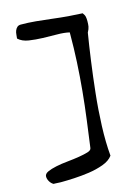

<svg xmlns="http://www.w3.org/2000/svg" viewBox="-100 -675 522 732"><g transform="rotate(-15 161.0 -309.0)"><path d="M-1 -34.2Q-1 -44.9 12.7 -51.3Q26.4 -57.6 47.4 -62Q68.4 -66.4 93.3 -68.8Q118.2 -71.3 139.2 -74.7Q160.2 -78.1 174.8 -82.5Q189.5 -86.9 190.4 -95.7Q197.3 -146.5 204.6 -201.7Q211.9 -256.8 217.3 -313.5Q222.7 -370.1 225.6 -425.8Q228.5 -481.4 228.5 -533.2V-542Q207 -546.9 179.7 -546.9Q152.3 -546.9 124 -547.9Q95.7 -548.8 69.8 -552.7Q43.9 -556.6 28.3 -571.3Q29.3 -578.1 29.8 -586.4Q30.3 -594.7 33.2 -602.1Q36.1 -609.4 41.5 -614.3Q46.9 -619.1 55.7 -619.1Q84 -619.1 115.2 -616.2Q146.5 -613.3 177.7 -609.4Q209 -605.5 239.3 -603Q269.5 -600.6 294.9 -599.6Q301.8 -590.8 303.2 -583.5Q304.7 -576.2 304.7 -566.4Q304.7 -553.7 303.2 -544.9Q301.8 -536.1 294.9 -523.4Q287.1 -476.6 278.8 -416.5Q270.5 -356.4 263.7 -293Q256.8 -229.5 254.4 -165.5Q252 -101.6 256.8 -47.9Q244.1 -30.3 217.3 -20.5Q190.4 -10.7 160.2 -6.3Q129.9 -2 100.6 -0.5Q71.3 1 52.7 1H45.9Q41 1 35.6 0.5Q30.3 0 25.4 0H19.5Q10.7 -4.9 4.9 -14.6Q-1 -24.4 -1 -34.2Z"/></g></svg>

Font: Swanky and Moo Moo
Style: Regular
Weight: 400
Designer: Kimberly Geswein
Foundry: Kimberly Geswein
Version: Version 1.002 2001